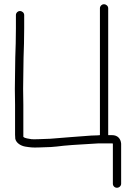

<svg xmlns="http://www.w3.org/2000/svg" viewBox="-20 -712 640 905"><path d="M55 -641V-578C55 -530 53.6 -483.6 52 -441C52 -401.6 50 -336.3 50 -292C50.7 -265.3 51 -241 51 -219V-77C51 -70.3 51.3 -64 52 -58C56.2 -38.2 77.1 -24.9 99 -21C123.2 -17.3 131.8 -15.8 164 -17L220 -19C238.7 -20.3 258.3 -22.3 279 -25C333.2 -30.4 388.1 -31.9 442 -36H511C511.7 -34.7 512 -33.7 512 -33V154C512 164.6 520.4 173 531 173C541.6 173 551 164.6 551 154V-35C548.8 -58.8 534.3 -75 508 -75H490V-673C490 -683.6 480.6 -692 470 -692C459.4 -692 451 -683.6 451 -673V-75C447.7 -75 444 -74.7 440 -74C431.3 -74 421.3 -73.7 410 -73C345.7 -69 281 -62.6 217 -58L163 -56C145.7 -55.3 134 -55.3 128 -56C116.1 -58.4 97.6 -59.4 90 -67V-219C90 -241 89.7 -265.7 89 -293C89 -337 91 -400.4 91 -440C92.6 -482.4 94 -529.7 94 -578V-641C94 -651.6 84.6 -660 74 -660C63.4 -660 55 -651.6 55 -641Z"/></svg>

Font: Just Breathe
Style: Regular
Weight: 400
Foundry: Cannot Into Space Fonts
Version: Version 0.72